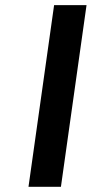

<svg xmlns="http://www.w3.org/2000/svg" viewBox="-20 -720 353 740"><path d="M188.5 -700.2H313.5L214.8 0H89.8Z"/></svg>

Font: Fivo Sans Med
Style: Regular
Weight: 450
Designer: Alexander Slobzheninov
Foundry: Alexander Slobzheninov
Version: 1.0